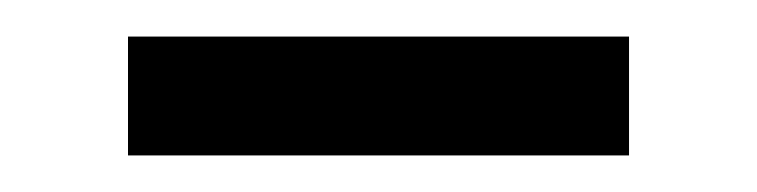

<svg xmlns="http://www.w3.org/2000/svg" viewBox="-20 -759 414 105"><path d="M50 -739H324V-674H50Z"/></svg>

Font: Faculty Glyphic
Style: Regular
Weight: 400
Designer: Koto Studio, Dylan Young
Foundry: Koto Studio
Version: Version 1.004; ttfautohint (v1.8.4.7-5d5b)